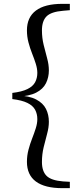

<svg xmlns="http://www.w3.org/2000/svg" viewBox="-20 -804 416 998"><path d="M44 -289V-321Q94 -327 122.5 -341Q151 -355 162.5 -376.5Q174 -398 174 -425Q174 -447 166 -472.5Q158 -498 147 -525.5Q136 -553 128 -583.5Q120 -614 120 -646Q120 -714 166.5 -749Q213 -784 304 -784H343V-751L308 -748Q246 -743 222 -719Q198 -695 198 -646Q198 -607 207 -570.5Q216 -534 225 -501Q234 -468 234 -438Q234 -402 219 -371.5Q204 -341 168 -322.5Q132 -304 68 -301V-308Q132 -306 168 -287Q204 -268 219 -238Q234 -208 234 -171Q234 -142 225 -109Q216 -76 207 -39Q198 -2 198 38Q198 86 222 110Q246 134 308 139L343 141V174H304Q213 174 166.5 139.5Q120 105 120 37Q120 5 128 -25.5Q136 -56 147 -84Q158 -112 166 -137.5Q174 -163 174 -185Q174 -212 162.5 -233.5Q151 -255 122.5 -269Q94 -283 44 -289Z"/></svg>

Font: Noto Serif KR ExtraLight Medium
Style: Regular
Weight: 500
Version: Version 2.002-H1;hotconv 1.1.0;makeotfexe 2.6.0